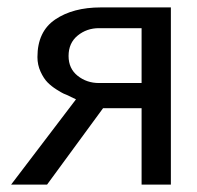

<svg xmlns="http://www.w3.org/2000/svg" viewBox="-20 -498 531 518"><path d="M10 0 185 -230 160 -242Q157 -243 151.5 -245.5Q146 -248 132.5 -256.5Q119 -265 108.5 -275.5Q98 -286 89.5 -304.5Q81 -323 81 -344Q81 -413 129 -445.5Q177 -478 252 -478H441V0H362V-206H258L107 0ZM165 -347Q165 -313 189.5 -293.5Q214 -274 247 -274H362V-422H247Q214 -422 189.5 -402Q165 -382 165 -347Z"/></svg>

Font: Karmilla
Style: Regular
Weight: 400
Designer: Jonathan Pinhorn
Version: Version 1.000